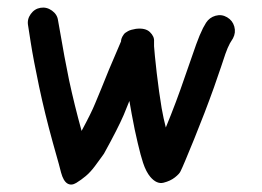

<svg xmlns="http://www.w3.org/2000/svg" viewBox="-20 -496 691 506"><path d="M87 -475.5C76.3 -473.8 67.7 -468.3 61 -459C54.3 -449.7 52 -439.7 54 -429L61 -384C65.7 -354 73 -315.3 83 -268C93 -220.7 105 -171.7 119 -121C133 -71.7 140.3 -45 141 -41C145 -26.3 150.5 -16.8 157.5 -12.5C164.5 -8.2 172.3 -8.7 181 -14C189.7 -19.3 198 -25.3 206 -32C214 -38.7 222 -47.3 230 -58C238 -68.7 243.5 -76.2 246.5 -80.5C249.5 -84.8 252 -88.3 254 -91C278.7 -135.7 296 -169.7 306 -193C310 -203 315 -215.3 321 -230C323 -218 325 -206.7 327 -196C332.3 -166.7 337.7 -141 343 -119C348.3 -96.3 353 -79 357 -67C362.3 -51 368.7 -38.7 376 -30C387.3 -16.7 399 -11.5 411 -14.5C423 -17.5 433 -22.2 441 -28.5C449 -34.8 454 -40.3 456 -45C460.7 -54.3 472.5 -82.3 491.5 -129C510.5 -175.7 528 -221.3 544 -266C559.3 -310 569.3 -339.3 574 -354C578 -365.3 582 -374.7 586 -382L594 -395C599.3 -405 600.5 -415.3 597.5 -426C594.5 -436.7 588.2 -444.8 578.5 -450.5C568.8 -456.2 558.7 -457.5 548 -454.5C537.3 -451.5 529 -445.3 523 -436L515 -422C509 -410 503 -395.7 497 -379C492.3 -365 482.3 -336.3 467 -293C452.3 -249.7 435.7 -205.3 417 -160C413 -175.3 409.3 -192.3 406 -211C401.3 -239 397 -270 393 -304C389 -339.3 386.7 -362.7 386 -374V-387C386.7 -395.7 383 -403.8 375 -411.5C367 -419.2 354.7 -422 338 -420C334 -419.3 330.2 -418.5 326.5 -417.5C322.8 -416.5 319.8 -415.3 317.5 -414C315.2 -412.7 313 -411.3 311 -410C309 -408.7 307.3 -407 306 -405C304.7 -403 303.5 -401.2 302.5 -399.5C301.5 -397.8 300.8 -396.3 300.5 -395C300.2 -393.7 299.8 -392.5 299.5 -391.5C299.2 -390.5 299 -389.5 299 -388.5V-387C293.7 -374.3 283 -349.3 267 -312C252.3 -275.3 240.3 -246 231 -224C224.3 -207.3 212.3 -183 195 -151C182.3 -197 171.3 -241.7 162 -285C152.7 -331 145.7 -368.3 141 -397L133 -442C131.7 -452.7 126.3 -461.3 117 -468C107.7 -474.7 97.7 -477.2 87 -475.5Z"/></svg>

Font: Ruji's Handwriting Font v.2.0
Style: Medium
Weight: 500
Version: Version 2.0